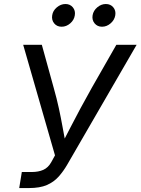

<svg xmlns="http://www.w3.org/2000/svg" viewBox="-20 -955 714 975"><path d="M77.6 0 90.8 -81.5H141.1Q175.3 -81.5 200 -92.5Q224.6 -103.5 240.2 -131.3L259.3 -166L97.7 -727.5H192.4L252.4 -510.3Q268.6 -453.1 279.1 -404.3Q289.6 -355.5 297.9 -309.3Q306.2 -263.2 315.4 -214.8H289.6Q314.9 -263.7 338.6 -309.6Q362.3 -355.5 388.4 -404.3Q414.6 -453.1 446.8 -510.3L570.8 -727.5H673.8L321.8 -119.6Q301.8 -85 277.6 -57.9Q253.4 -30.8 218 -15.4Q182.6 0 126.5 0ZM498 -819.3Q474.6 -819.3 460.4 -836.4Q446.3 -853.5 450.2 -877.4Q454.1 -900.9 473.9 -917.7Q493.7 -934.6 517.6 -934.6Q541.5 -934.6 555.4 -917.7Q569.3 -900.9 565.4 -877.4Q561.5 -853.5 541.7 -836.4Q522 -819.3 498 -819.3ZM293 -819.3Q269 -819.3 255.1 -836.4Q241.2 -853.5 245.1 -877.4Q248.5 -900.9 268.6 -917.7Q288.6 -934.6 312.5 -934.6Q335.9 -934.6 349.9 -917.7Q363.8 -900.9 359.9 -877.4Q356.4 -853.5 336.7 -836.4Q316.9 -819.3 293 -819.3Z"/></svg>

Font: Inter 18pt
Style: Italic
Weight: 400
Italic angle: -9.3988°
Designer: Rasmus Andersson
Foundry: rsms
Version: Version 4.001;git-66647c0bb